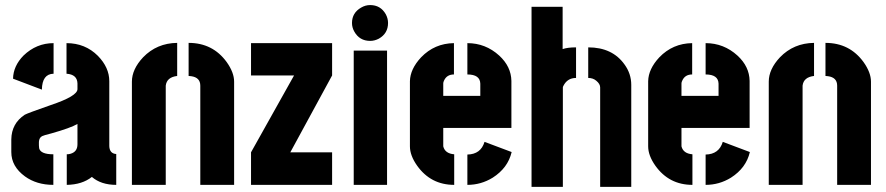

<svg xmlns="http://www.w3.org/2000/svg" viewBox="-20 -726 3478 754"><path d="M24.4 -128.9Q24.4 -72.3 78.1 -33.2Q124 0 189.5 0V-120.1Q139.6 -120.1 133.8 -143.6Q132.8 -149.4 132.8 -155.3V-168.9Q133.8 -185.5 145.5 -191.4Q150.4 -194.3 181.6 -202.1Q257.8 -223.6 284.2 -239.3V-159.2Q284.2 -129.9 256.8 -122.1Q250 -120.1 242.2 -120.1V0Q302.7 -1 340.8 -31.2Q377 0 436.5 0V-121.1Q410.2 -123 409.2 -152.3V-407.2Q409.2 -460.9 364.3 -506.8Q314.5 -556.6 241.2 -556.6V-436.5Q283.2 -433.6 284.2 -398.4V-376Q284.2 -348.6 179.7 -313.5Q89.8 -282.2 77.1 -275.4Q25.4 -241.2 24.4 -178.7ZM31.2 -417 144.5 -374Q145.5 -435.5 190.4 -436.5V-556.6Q123 -556.6 72.3 -507.8Q32.2 -466.8 31.2 -417Z M498 0V-405.3Q498 -454.1 542 -501Q595.7 -556.6 675.8 -557.6V-427.7Q634.8 -422.9 630.9 -389.6V0ZM720.7 -427.7V-557.6Q815.4 -557.6 870.1 -482.4Q899.4 -441.4 899.4 -405.3V0H766.6V-389.6Q766.6 -421.9 730.5 -426.8Q725.6 -427.7 720.7 -427.7Z M965.8 0V-127.9L1134.8 -429.7H965.8V-556.6H1284.2V-429.7L1120.1 -127.9H1284.2V0Z M1362.3 -635.7Q1362.3 -675.8 1398.4 -696.3Q1415 -706.1 1433.6 -706.1Q1474.6 -706.1 1495.1 -669.9Q1503.9 -653.3 1503.9 -635.7Q1503.9 -594.7 1467.8 -574.2Q1451.2 -565.4 1433.6 -565.4Q1391.6 -565.4 1371.1 -602.5Q1362.3 -618.2 1362.3 -635.7ZM1369.1 0V-527.3H1500V0Z M1589.8 -151.4V-407.2Q1590.8 -455.1 1633.8 -501Q1686.5 -555.7 1762.7 -556.6V-433.6Q1734.4 -433.6 1723.6 -409.2Q1720.7 -403.3 1720.7 -398.4V-349.6H1866.2V-397.5Q1865.2 -433.6 1815.4 -433.6V-556.6Q1886.7 -556.6 1940.4 -507.8Q1987.3 -464.8 1988.3 -408.2V-223.6H1720.7V-151.4Q1727.5 -123 1763.7 -120.1V0Q1671.9 0 1618.2 -75.2Q1589.8 -115.2 1589.8 -151.4ZM1815.4 0V-119.1Q1868.2 -120.1 1882.8 -168.9L1989.3 -128.9Q1974.6 -66.4 1915 -28.3Q1869.1 0 1815.4 0Z M2067.4 7.8V-699.2H2189.5V-533.2Q2209 -540 2242.2 -540V-419.9Q2208 -419.9 2192.4 -388.7Q2190.4 -384.8 2190.4 -382.8V7.8ZM2290 -419.9V-540Q2384.8 -540 2432.6 -472.7Q2459 -436.5 2459 -392.6V7.8H2336.9V-382.8Q2336.9 -396.5 2321.3 -409.2Q2308.6 -419.9 2290 -419.9Z M2525.4 -151.4V-407.2Q2526.4 -455.1 2569.3 -501Q2622.1 -555.7 2698.2 -556.6V-433.6Q2669.9 -433.6 2659.2 -409.2Q2656.2 -403.3 2656.2 -398.4V-349.6H2801.8V-397.5Q2800.8 -433.6 2751 -433.6V-556.6Q2822.3 -556.6 2876 -507.8Q2922.9 -464.8 2923.8 -408.2V-223.6H2656.2V-151.4Q2663.1 -123 2699.2 -120.1V0Q2607.4 0 2553.7 -75.2Q2525.4 -115.2 2525.4 -151.4ZM2751 0V-119.1Q2803.7 -120.1 2818.4 -168.9L2924.8 -128.9Q2910.2 -66.4 2850.6 -28.3Q2804.7 0 2751 0Z M2999 0V-405.3Q2999 -454.1 3043 -501Q3096.7 -556.6 3176.8 -557.6V-427.7Q3135.7 -422.9 3131.8 -389.6V0ZM3221.7 -427.7V-557.6Q3316.4 -557.6 3371.1 -482.4Q3400.4 -441.4 3400.4 -405.3V0H3267.6V-389.6Q3267.6 -421.9 3231.4 -426.8Q3226.6 -427.7 3221.7 -427.7Z"/></svg>

Font: Post No Bills Jaffna ExtraBold
Style: Regular
Weight: 800
Designer: Kosala Senevirathne, Siva Puranthara, Lasantha Premarathna, Tharique Azeez
Foundry: Mooniak
Version: Version 1.220 ; ttfautohint (v1.6)